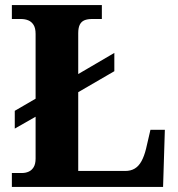

<svg xmlns="http://www.w3.org/2000/svg" viewBox="-20 -734 699 754"><path d="M26.6 0V-54.6H66.8Q80.6 -54.6 92.6 -59.9Q104.6 -65.2 112.2 -77.6Q119.8 -90 119.8 -111.4V-275.6L38 -229V-298.8L119.8 -346.4V-600.8Q119.8 -623.4 111.9 -636.1Q104 -648.8 91.1 -654.1Q78.2 -659.4 62 -659.4H26.6V-714H380V-659.4H342.2Q323.4 -659.4 311.4 -654.3Q299.4 -649.2 293.3 -637Q287.2 -624.8 287.2 -603.6V-443.2L429 -526.2V-454.4L287.2 -372V-62.6H471.6Q493.6 -62.6 509.3 -72.1Q525 -81.6 535.7 -101.2Q546.4 -120.8 553.4 -149.2L570.8 -224.2H627.4L620.4 0Z"/></svg>

Font: Noto Serif Hentaigana ExtraLight
Style: Regular
Weight: 200
Designer: Kazuhiro Yamada
Foundry: nipponia
Version: Version 1.000